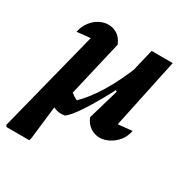

<svg xmlns="http://www.w3.org/2000/svg" viewBox="-172 -636 926 962"><g transform="rotate(30 291.0 -155.0)"><path d="M181 -136Q197 -119 214 -108Q231 -97 248 -92L222 -86Q279 -138 328 -218.5Q377 -299 420 -410L434 -359Q414 -313 391.5 -266.5Q369 -220 345 -177.5Q321 -135 298.5 -99Q276 -63 256 -37.5Q236 -12 220 -1Q190 4 164.5 -5.5Q139 -15 123 -37ZM334 -57 386 -235 373 -240 435 -499H557L458 -31L433 -92Q464 -95 492.5 -98Q521 -101 553 -104Q546 -68 525.5 -43.5Q505 -19 478.5 -5.5Q452 8 425 8Q397 8 372.5 -8Q348 -24 334 -57ZM128 195H-4L-10 185L155 -466L221 -410Q173 -405 134.5 -401.5Q96 -398 61 -394Q69 -430 88 -454.5Q107 -479 132 -492Q157 -505 183 -505Q211 -505 234.5 -490Q258 -475 272 -441L181 -51H159L132 180Z"/></g></svg>

Font: Piazzolla Thin ExtraBold
Style: Italic
Weight: 800
Italic angle: -11.3°
Version: Version 2.005